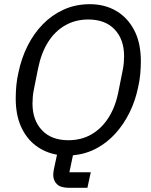

<svg xmlns="http://www.w3.org/2000/svg" viewBox="-20 -730 719 916"><path d="M413 92 397 166H309Q269 166 251.5 148.5Q234 131 234 104Q234 97 235 91Q236 85 237 78L252 8Q195 -2 150.5 -35.5Q106 -69 80.5 -125.5Q55 -182 55 -260Q55 -292 58 -323Q61 -354 68 -384Q82 -452 111.5 -511Q141 -570 184.5 -614.5Q228 -659 284.5 -684.5Q341 -710 409 -710Q479 -710 533.5 -678.5Q588 -647 620 -586.5Q652 -526 652 -438Q652 -407 649 -375.5Q646 -344 639 -314Q626 -250 598.5 -194Q571 -138 531.5 -94Q492 -50 441 -22.5Q390 5 328 11L311 92ZM401 -637Q340 -637 291 -609Q242 -581 209.5 -529.5Q177 -478 162 -405L142 -305Q138 -286 136.5 -268.5Q135 -251 135 -236Q135 -157 180 -109Q225 -61 306 -61Q368 -61 416.5 -89Q465 -117 498 -169Q531 -221 545 -293L565 -393Q569 -412 570.5 -429.5Q572 -447 572 -462Q572 -542 527 -589.5Q482 -637 401 -637Z"/></svg>

Font: IBM Plex Sans
Style: Italic
Weight: 400
Italic angle: -11.31°
Designer: Mike Abbink, Paul van der Laan, Pieter van Rosmalen
Foundry: Bold Monday
Version: Version 3.201